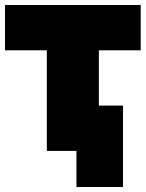

<svg xmlns="http://www.w3.org/2000/svg" viewBox="-40 -576 585 771"><path d="M-20 -556H525V-374H357V-152H454V175H267V30H148V-374H-20Z"/></svg>

Font: Repo
Style: ExtraBlack
Weight: 1000
Designer: Stefan Peev
Foundry: Context Ltd
Version: Version 001.000